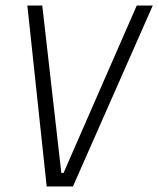

<svg xmlns="http://www.w3.org/2000/svg" viewBox="-20 -675 573 695"><path d="M79 -655H133L202 -49H210L475 -655H533L244 0H149Z"/></svg>

Font: TypoPRO Lekton
Style: Italic
Weight: 400
Italic angle: -9.3°
Designer: Paolo Mazzetti, Luciano Perondi, Raffaele Flato, Elena Papassissa, Emilio Macchia, Michela Povoleri, Tobias Seemiller, R
Version: Version 3.000